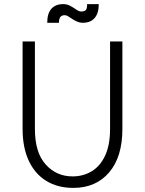

<svg xmlns="http://www.w3.org/2000/svg" viewBox="-20 -903 706 935"><path d="M337 12Q261 12 205.5 -22Q150 -56 120 -120.5Q90 -185 90 -275V-701H150V-275Q150 -160 202.5 -102Q255 -44 333 -44Q386 -44 427.5 -69.5Q469 -95 492.5 -146.5Q516 -198 516 -275V-701H576V-275Q576 -139 511.5 -63.5Q447 12 337 12ZM296 -829Q279 -829 273 -819Q267 -809 267 -792H210Q210 -838 230.5 -860.5Q251 -883 288 -883Q307 -883 323 -874Q339 -865 352 -856Q365 -847 375 -847Q395 -847 400 -857Q405 -867 404 -883H461Q461 -839 441 -815.5Q421 -792 383 -792Q369 -792 356 -797.5Q343 -803 332 -810.5Q321 -818 312 -823.5Q303 -829 296 -829Z"/></svg>

Font: Inclusive Sans Light
Style: Regular
Weight: 300
Designer: Olivia King
Foundry: Olivia King
Version: Version 2.004